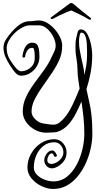

<svg xmlns="http://www.w3.org/2000/svg" viewBox="-20 -898 658 1266"><path d="M330 348Q293 348 253.5 329Q214 310 187.5 278Q161 246 161 207Q161 158 185 115.5Q209 73 249 46.5Q289 20 338 20Q374 20 396.5 47Q419 74 419 107Q419 144 396.5 170Q374 196 346 207Q333 212 323 212Q301 212 286.5 196Q272 180 272 158Q272 138 287 116.5Q302 95 323 94Q334 94 342 103.5Q350 113 354 123Q354 124 354.5 124.5Q355 125 355 127Q355 136 345 136Q339 136 336 130Q335 126 331.5 120Q328 114 323 113Q309 113 300.5 128.5Q292 144 292 158Q292 171 299.5 177Q307 183 318 183Q334 183 352.5 173Q371 163 384.5 145.5Q398 128 398 106Q398 80 381 60Q364 40 338 40Q297 40 266.5 64Q236 88 219.5 126Q203 164 203 206Q203 234 224 255Q245 276 275 287Q305 298 332 298Q383 298 421.5 267Q460 236 485.5 188Q511 140 523.5 86Q536 32 536 -15Q536 -72 530.5 -124Q525 -176 517 -228Q501 -191 480.5 -150.5Q460 -110 431.5 -77.5Q403 -45 362 -30Q355 -28 348 -26.5Q341 -25 332 -25Q321 -25 309.5 -24Q298 -23 286 -23Q272 -23 255 -26Q224 -32 195 -51.5Q166 -71 148 -100Q130 -129 130 -162Q130 -213 152 -259Q174 -305 206 -348.5Q238 -392 269.5 -435Q301 -478 321 -523Q329 -540 338 -558.5Q347 -577 347 -599Q347 -624 331.5 -655Q316 -686 291 -708.5Q266 -731 237 -731H177Q154 -731 127.5 -717Q101 -703 77.5 -680.5Q54 -658 39 -631.5Q24 -605 24 -581Q24 -541 43.5 -508Q63 -475 88 -446Q95 -439 103.5 -433.5Q112 -428 119 -428Q147 -428 172 -445Q197 -462 205 -487Q208 -497 208.5 -503Q209 -509 209 -522Q209 -527 208.5 -541.5Q208 -556 205 -569Q202 -582 196 -582Q174 -585 161 -566Q148 -547 146 -526Q144 -518 136 -518Q132 -518 129.5 -521Q127 -524 128 -529Q131 -551 139 -572Q147 -593 162 -606Q177 -619 200 -616Q221 -614 229 -597Q237 -580 238.5 -558.5Q240 -537 240 -522Q240 -491 223.5 -462.5Q207 -434 179.5 -416.5Q152 -399 119 -399Q102 -399 88 -412Q74 -425 63 -441.5Q52 -458 44 -470Q29 -493 16.5 -521.5Q4 -550 3 -581Q3 -608 14 -628Q25 -648 38 -664Q55 -686 76 -707.5Q97 -729 122 -743.5Q147 -758 175 -758Q193 -758 207 -760.5Q221 -763 237 -763Q265 -763 292 -746.5Q319 -730 341 -705Q363 -680 376.5 -651.5Q390 -623 390 -599Q391 -543 366.5 -493Q342 -443 310 -399Q289 -367 260 -327Q231 -287 209.5 -244.5Q188 -202 188 -162Q188 -137 211 -113Q234 -89 265 -84Q284 -81 300.5 -78.5Q317 -76 334 -76Q354 -76 373 -90.5Q392 -105 407.5 -124.5Q423 -144 431 -157Q447 -183 460 -210Q473 -237 482 -259L505 -314L498 -360Q491 -403 491 -438.5Q491 -474 484 -513Q480 -534 478.5 -556.5Q477 -579 478 -606Q478 -626 482 -644Q486 -662 491 -682Q493 -691 497.5 -697.5Q502 -704 514 -704Q535 -704 549 -684Q563 -664 572 -635.5Q581 -607 584.5 -579Q588 -551 588 -534Q588 -475 577.5 -419Q567 -363 550 -310Q558 -269 568 -227.5Q578 -186 582 -148Q586 -114 587.5 -80.5Q589 -47 589 -15Q589 30 578 80.5Q567 131 545.5 178.5Q524 226 492.5 264.5Q461 303 420.5 325.5Q380 348 330 348ZM535 -403Q544 -435 549 -467.5Q554 -500 554 -534V-564Q554 -588 552 -615.5Q550 -643 541.5 -663Q533 -683 515 -683Q511 -683 509.5 -677.5Q508 -672 506 -669Q503 -657 502 -646Q501 -635 501 -623Q501 -592 506 -568Q511 -544 515 -521Q521 -490 528 -462.5Q535 -435 535 -404ZM574 -768Q570 -768 564 -771Q542 -785 508 -801.5Q474 -818 450 -829Q434 -824 412 -814.5Q390 -805 368 -794.5Q346 -784 331 -775Q325 -772 321 -772Q314 -772 314 -777Q314 -782 320 -786L437 -873Q442 -878 450 -878Q456 -878 463 -873Q488 -851 520 -825.5Q552 -800 575 -782Q581 -778 581 -773Q581 -768 574 -768Z"/></svg>

Font: Ruge Boogie
Style: Regular
Weight: 400
Designer: Robert E. Leuschke
Foundry: Robert E. Leuschke
Version: Version 1.010; ttfautohint (v1.8.3)